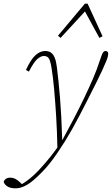

<svg xmlns="http://www.w3.org/2000/svg" viewBox="-112 -775 608 1043"><path d="M-28 248Q-56 248 -72 237.5Q-88 227 -92 213Q-89 203 -80 196.5Q-71 190 -56 190Q-42 190 -30 196Q-18 202 -6 213L10 228L3 229H8L-1 230Q18 219 34.5 207Q51 195 67.5 180Q84 165 102 146Q132 114 164 74Q196 34 225 -11Q258 -71 289 -130.5Q320 -190 347 -246.5Q374 -303 394.5 -351Q415 -399 426 -434Q435 -460 440 -474Q445 -488 450 -493Q455 -498 461 -498Q468 -498 472 -494Q476 -490 476 -483Q476 -478 474 -469Q472 -460 466 -445Q457 -423 444.5 -395.5Q432 -368 411 -326Q387 -278 364 -233Q341 -188 320 -147.5Q299 -107 279.5 -72.5Q260 -38 242 -9Q220 26 199.5 56Q179 86 159 111.5Q139 137 116 160Q93 184 69.5 204Q46 224 21.5 236Q-3 248 -28 248ZM200 33Q198 -64 193 -144.5Q188 -225 182 -291Q176 -357 168 -406Q164 -431 159 -445.5Q154 -460 146 -465.5Q138 -471 127 -471Q110 -471 90.5 -454Q71 -437 45 -386L29 -395Q55 -452 80.5 -475Q106 -498 133 -498Q152 -498 164.5 -489.5Q177 -481 185 -462Q193 -443 197 -410Q201 -377 205.5 -335.5Q210 -294 214 -244Q218 -194 221 -136.5Q224 -79 226 -14H237ZM428 -569 344 -723H359L217 -569L203 -581L349 -755H364L445 -578Z"/></svg>

Font: Source Serif 4 ExtraLight
Style: Italic
Weight: 250
Italic angle: -12°
Designer: Frank Grießhammer
Foundry: Adobe Systems Incorporated
Version: Version 4.004;hotconv 1.0.116;makeotfexe 2.5.65601